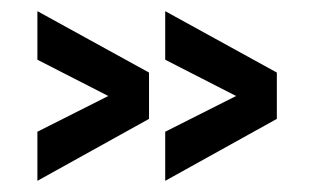

<svg xmlns="http://www.w3.org/2000/svg" viewBox="-20 -437 553 344"><path d="M476 -224V-307L276 -417V-330L403 -265L276 -201V-113ZM247 -224V-307L47 -417V-330L174 -265L47 -201V-113Z"/></svg>

Font: Roundo Medium
Style: Regular
Weight: 500
Designer: Namrata Goyal (Gurmukhi), Shiva Nallaperumal (Latin)
Foundry: Indian Type Foundry
Version: Version 1.000;PS 1.0;hotconv 1.0.88;makeotf.lib2.5.647800